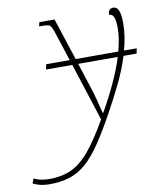

<svg xmlns="http://www.w3.org/2000/svg" viewBox="-222 -613 779 923"><g transform="rotate(-10 168.0 -151.5)"><path d="M-55 240Q-101 240 -135 222L-126 199Q-114 206 -94.5 210.5Q-75 215 -52 215Q13 215 59.5 192.5Q106 170 149 117.5Q192 65 243 -24L152 -306H24L29 -331H144L101 -463Q93 -489 87 -500Q81 -511 71.5 -513.5Q62 -516 42 -516H27L32 -536H106L173 -331H381Q389 -361 393.5 -388.5Q398 -416 398 -441Q398 -475 393 -490Q388 -505 381 -509Q374 -513 368 -513Q368 -543 395 -543Q410 -543 419 -524.5Q428 -506 428 -461Q428 -429 423 -396.5Q418 -364 409 -331H471L466 -306H402Q382 -241 350 -175.5Q318 -110 281 -43Q236 38 199 92.5Q162 147 125 179.5Q88 212 45 226Q2 240 -55 240ZM256 -54H259Q294 -115 324.5 -180Q355 -245 374 -306H181L217 -195Q229 -159 239 -121.5Q249 -84 256 -54Z"/></g></svg>

Font: Noto Serif Thin
Style: Italic
Weight: 100
Italic angle: -12°
Designer: Monotype Design Team
Foundry: Monotype Imaging Inc.
Version: Version 2.014; ttfautohint (v1.8.4.7-5d5b)